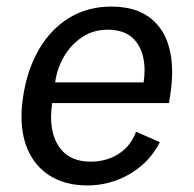

<svg xmlns="http://www.w3.org/2000/svg" viewBox="-20 -555 590 585"><path d="M319 -535Q409.5 -535 457 -482.5Q504.5 -430 504.5 -336Q504.5 -307.5 500 -275L495 -241H139Q135.5 -215.5 135.5 -199Q135.5 -137 166 -99.8Q196.5 -62.5 256 -62.5Q304.5 -62.5 341.5 -86.2Q378.5 -110 394.5 -153.5L467 -122Q446 -80 411 -50.2Q376 -20.5 333.5 -5.2Q291 10 246.5 10Q185 10 139.8 -15Q94.5 -40 70 -87.5Q45.5 -135 45.5 -200.5Q45.5 -227.5 50 -257.5Q62 -340.5 98 -403.2Q134 -466 190.8 -500.5Q247.5 -535 319 -535ZM417.5 -304Q420.5 -323 420.5 -340.5Q420.5 -397.5 392.2 -431Q364 -464.5 308 -464.5Q264 -464.5 229.8 -441.5Q195.5 -418.5 174.5 -381.8Q153.5 -345 148 -304Z"/></svg>

Font: 1883 Sans
Style: Italic
Weight: 400
Italic angle: -8°
Designer: 1883 Sans project is a fork of Public Sans.
Version: Version 1.009